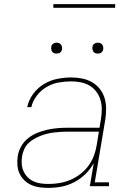

<svg xmlns="http://www.w3.org/2000/svg" viewBox="-20 -904 640 932"><path d="M215 8Q215 8 215 8Q215 8 215 8Q193 8 171.5 5Q150 2 131 -6.5Q112 -15 97.5 -29.5Q83 -44 74.5 -62.5Q66 -81 64.5 -102.5Q63 -124 66 -146Q70 -171 83 -194Q96 -217 117 -233.5Q138 -250 162 -259.5Q186 -269 211 -274.5Q236 -280 260.5 -282Q285 -284 310 -284H463L470 -326Q474 -350 474 -374Q474 -398 467.5 -419.5Q461 -441 447.5 -459Q434 -477 414.5 -488.5Q395 -500 372 -504.5Q349 -509 325 -509Q295 -509 264.5 -503.5Q234 -498 206.5 -482Q179 -466 159 -440Q139 -414 132 -384H112Q119 -418 140.5 -447.5Q162 -477 192.5 -495.5Q223 -514 257.5 -521Q292 -528 325 -528Q352 -528 378 -523Q404 -518 426 -505.5Q448 -493 464 -473Q480 -453 487.5 -428.5Q495 -404 495 -376.5Q495 -349 491 -323L440 -19H509V0H416L435 -112Q419 -83 394.5 -59Q370 -35 340 -19.5Q310 -4 278.5 2Q247 8 215 8ZM216 -11Q242 -11 269 -15.5Q296 -20 322 -31Q348 -42 371 -60Q394 -78 410.5 -101Q427 -124 436.5 -150Q446 -176 450 -203L460 -265H310Q293 -265 276.5 -264Q260 -263 243 -261Q226 -259 209.5 -255Q193 -251 176.5 -244.5Q160 -238 144.5 -229Q129 -220 116.5 -207.5Q104 -195 97 -178.5Q90 -162 87 -145Q84 -126 85.5 -107.5Q87 -89 94.5 -72.5Q102 -56 114.5 -43.5Q127 -31 143.5 -23.5Q160 -16 178.5 -13.5Q197 -11 216 -11ZM455 -644Q448 -644 442.5 -646Q437 -648 433.5 -653Q430 -658 429 -664Q428 -670 429 -676Q429 -681 431.5 -685Q434 -689 437.5 -691.5Q441 -694 445.5 -695.5Q450 -697 455 -697Q461 -697 467 -694.5Q473 -692 476.5 -687Q480 -682 481 -676Q482 -670 481 -664Q480 -659 477.5 -655Q475 -651 471.5 -648.5Q468 -646 463.5 -645Q459 -644 455 -644ZM255 -644Q248 -644 242.5 -646Q237 -648 233.5 -653Q230 -658 229 -664Q228 -670 229 -676Q229 -681 231.5 -685Q234 -689 237.5 -691.5Q241 -694 245.5 -695.5Q250 -697 255 -697Q261 -697 267 -694.5Q273 -692 276.5 -687Q280 -682 281 -676Q282 -670 281 -664Q280 -659 277.5 -655Q275 -651 271.5 -648.5Q268 -646 263.5 -645Q259 -644 255 -644ZM239 -866V-884H539V-866Z"/></svg>

Font: Iosevka Etoile Thin Oblique
Style: Regular
Weight: 100
Italic angle: -9°
Designer: Belleve Invis
Foundry: Belleve Invis
Version: Version 15.5.2; ttfautohint (v1.8.4)